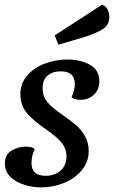

<svg xmlns="http://www.w3.org/2000/svg" viewBox="-20 -787 492 829"><path d="M181 -227Q130 -261 99 -295.5Q68 -330 68 -381Q68 -427 97.5 -461Q127 -495 174 -512.5Q221 -530 271 -530Q327 -530 368 -507.5Q409 -485 409 -436Q409 -399 385 -377.5Q361 -356 328 -356Q301 -356 289 -367Q303 -399 303 -423Q303 -479 243 -479Q207 -479 185.5 -460.5Q164 -442 164 -407Q164 -370 185.5 -345Q207 -320 250 -291Q287 -265 309 -246Q331 -227 347 -199Q363 -171 363 -135Q363 -88 333 -52Q303 -16 256 3Q209 22 160 22Q96 22 48.5 -5.5Q1 -33 1 -81Q1 -119 29.5 -136.5Q58 -154 92 -154Q119 -154 130 -143Q116 -115 116 -83Q116 -28 177 -28Q216 -28 241.5 -50.5Q267 -73 267 -111Q267 -146 245.5 -171.5Q224 -197 181 -227ZM452 -714Q452 -679 423.5 -661Q395 -643 341 -626L232 -594L216 -634L421 -767Q437 -761 444.5 -746Q452 -731 452 -714Z"/></svg>

Font: Sansita Light Italic
Style: Regular
Weight: 300
Italic angle: -11°
Designer: Pablo Cosgaya
Foundry: Omnibus-Type
Version: Version 1.006